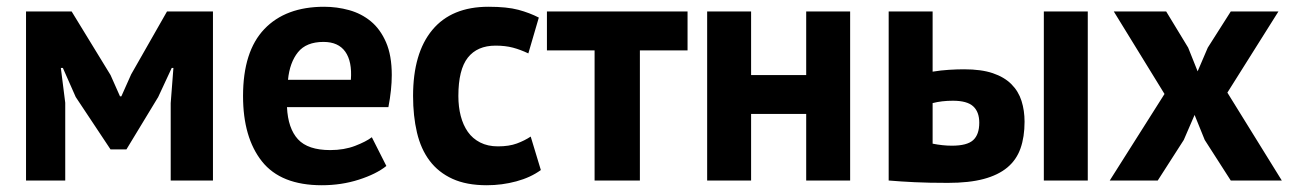

<svg xmlns="http://www.w3.org/2000/svg" viewBox="-20 -534 3820 568"><path d="M485 -229 493 -333H488L448 -247L354 -92H307L204 -247L166 -333H160L173 -230V0H57V-500H192L307 -312L335 -249H339L368 -314L474 -500H610V0H485Z M699 0ZM1123 -43Q1093 -19 1041.5 -2.5Q990 14 932 14Q811 14 755 -56.5Q699 -127 699 -250Q699 -382 762 -448Q825 -514 939 -514Q977 -514 1013 -504Q1049 -494 1077 -471Q1105 -448 1122 -409Q1139 -370 1139 -312Q1139 -291 1136.5 -267Q1134 -243 1129 -217H829Q832 -154 861.5 -122Q891 -90 957 -90Q998 -90 1030.5 -102.5Q1063 -115 1080 -128ZM937 -410Q886 -410 861.5 -379.5Q837 -349 832 -298H1018Q1022 -352 1001.5 -381Q981 -410 937 -410Z M1202 0ZM1580 -31Q1550 -9 1507.5 2.5Q1465 14 1420 14Q1360 14 1318.5 -5Q1277 -24 1251 -58.5Q1225 -93 1213.5 -142Q1202 -191 1202 -250Q1202 -377 1259 -445.5Q1316 -514 1425 -514Q1480 -514 1513.5 -505Q1547 -496 1574 -482L1543 -376Q1520 -387 1497.5 -393Q1475 -399 1446 -399Q1392 -399 1364 -363.5Q1336 -328 1336 -250Q1336 -218 1343 -191Q1350 -164 1364 -144Q1378 -124 1400.5 -112.5Q1423 -101 1453 -101Q1486 -101 1509 -109.5Q1532 -118 1550 -130Z M2014 -385H1873V0H1739V-385H1598V-500H2014Z M2365 -197H2202V0H2072V-500H2202V-312H2365V-500H2495V0H2365Z M2739 -109Q2769 -103 2796 -103Q2841 -103 2859 -119.5Q2877 -136 2877 -171Q2877 -203 2859 -219.5Q2841 -236 2799 -236Q2766 -236 2739 -229ZM2739 -322Q2763 -326 2787.5 -327.5Q2812 -329 2832 -329Q2883 -329 2917 -317.5Q2951 -306 2972 -285Q2993 -264 3002 -235.5Q3011 -207 3011 -174Q3011 -129 2999 -95Q2987 -61 2960 -38.5Q2933 -16 2890 -4.5Q2847 7 2784 7Q2727 7 2685.5 5Q2644 3 2609 0V-500H2739ZM3068 -500H3198V0H3068Z M3263 0ZM3425 -256 3275 -500H3430L3495 -393L3523 -323L3553 -393L3621 -500H3762L3611 -260L3772 0H3621L3544 -120L3514 -194L3482 -120L3405 0H3263Z"/></svg>

Font: PT Sans
Style: Bold
Weight: 700
Version: Version 2.003W OFL; ttfautohint (v1.6)